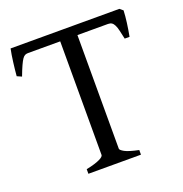

<svg xmlns="http://www.w3.org/2000/svg" viewBox="-114 -716 779 818"><g transform="rotate(-20 275.5 -307.5)"><path d="M149.9 0V-21Q172.4 -25.4 187.7 -30.3Q203.1 -35.2 212.4 -39.8Q221.7 -44.4 225.8 -48.6Q230 -52.7 230 -56.2V-571.3H84Q76.7 -571.3 70.6 -568.6Q64.5 -565.9 58.3 -557.1Q52.2 -548.3 44.4 -531.2Q36.6 -514.2 25.9 -485.8L4.9 -495.1Q7.3 -523.9 11.5 -556.6Q15.6 -589.4 21 -615.2H514.2L528.8 -603Q527.8 -578.1 523.9 -548.6Q520 -519 514.2 -488.3H492.2Q487.3 -510.7 483.6 -526.6Q480 -542.5 475.1 -552.5Q470.2 -562.5 463.6 -566.9Q457 -571.3 446.8 -571.3H308.1V-56.2Q308.1 -49.8 325.7 -40Q343.3 -30.3 388.2 -21V0Z"/></g></svg>

Font: Gentium Plus Am
Style: Regular
Weight: 400
Designer: J. Victor Gaultney, Annie Olsen, Iska Routamaa, Becca Hirsbrunner
Foundry: SIL International
Version: Version 5.000